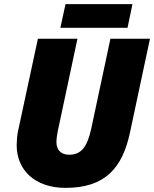

<svg xmlns="http://www.w3.org/2000/svg" viewBox="-20 -902 748 932"><path d="M273 -767H599L623 -882H298ZM298 10C489 10 574 -85 611 -259L708 -714H516L423 -278C403 -185 372 -151 316 -151C276 -151 254 -174 254 -212C254 -229 257 -249 261 -268L356 -714H164L67 -263C63 -242 61 -217 61 -197C61 -77 149 10 298 10Z"/></svg>

Font: Noto Sans UI Black
Style: Italic
Weight: 900
Italic angle: -372°
Designer: Monotype Design Team
Foundry: Monotype Imaging Inc.
Version: Version 1.901